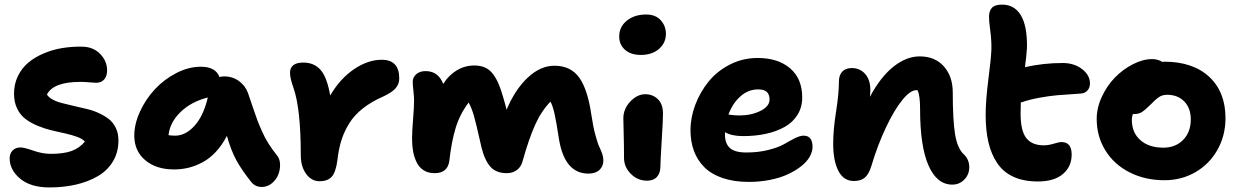

<svg xmlns="http://www.w3.org/2000/svg" viewBox="-20 -776 5391 835"><path d="M194.8 39.1Q113.3 39.1 67.6 1Q22 -37.1 22 -87.9Q22 -107.9 34.7 -121.3Q47.4 -134.8 69.8 -134.8Q85 -134.8 125 -120.8Q165 -106.9 201.2 -106.9Q256.8 -106.9 291.3 -119.4Q325.7 -131.8 349.1 -160.2Q339.4 -171.9 316.4 -180.4Q293.5 -189 266.1 -195.1Q238.8 -201.2 207.3 -208.5Q175.8 -215.8 146.5 -227.8Q117.2 -239.7 93.5 -256.6Q69.8 -273.4 55.4 -302Q41 -330.6 41 -368.2Q41 -410.6 58.1 -445.6Q75.2 -480.5 103.8 -504.2Q132.3 -527.8 170.7 -543.9Q209 -560.1 250.2 -566.9Q291.5 -573.7 335 -573.2Q385.3 -572.8 415.5 -541.5Q445.8 -510.3 445.8 -470.2Q445.8 -444.8 433.1 -430.4Q420.4 -416 397.9 -416Q388.2 -416 367.4 -418Q346.7 -419.9 329.1 -419.9Q212.9 -419.9 184.1 -365.2Q191.4 -352.5 209.7 -342.8Q228 -333 251 -327.4Q273.9 -321.8 301.3 -315.2Q328.6 -308.6 355.7 -302.5Q382.8 -296.4 408.2 -284.9Q433.6 -273.4 452.6 -258.8Q471.7 -244.1 483.4 -220.2Q495.1 -196.3 495.1 -165Q495.1 -113.8 471.2 -74Q447.3 -34.2 405.3 -9.8Q363.3 14.6 310.1 26.9Q256.8 39.1 194.8 39.1Z M736.8 -39.1Q659.2 -39.1 611.6 -79.3Q564 -119.6 564 -186Q564 -236.8 588.9 -291Q613.8 -345.2 653.6 -387.9Q693.4 -430.7 746.8 -458.3Q800.3 -485.8 853.5 -485.8Q918 -485.8 934.6 -440.9Q944.8 -443.8 954.6 -443.8Q991.7 -443.8 1019.5 -423.3Q1047.4 -402.8 1058.6 -371.1Q1065.4 -351.6 1078.6 -312.3Q1091.8 -272.9 1098.9 -254.2Q1106 -235.4 1118.9 -206.1Q1131.8 -176.8 1147.7 -151.6Q1163.6 -126.5 1184.6 -100.1Q1197.3 -85 1198 -61.3Q1198.7 -37.6 1189.9 -15.9Q1181.2 5.9 1161.9 21.5Q1142.6 37.1 1118.7 37.1Q1088.9 37.1 1071.8 14.2Q1032.7 -34.2 1008.5 -78.1Q984.4 -122.1 966.8 -185.1Q946.3 -145.5 919.2 -116.2Q892.1 -86.9 861.6 -70.6Q831.1 -54.2 800.3 -46.6Q769.5 -39.1 736.8 -39.1ZM741.7 -186Q787.1 -186 826.2 -229.2Q865.2 -272.5 883.8 -352.1Q811 -333.5 764.9 -288.6Q718.8 -243.7 712.9 -188Q730.5 -186 741.7 -186Z M1370.1 12.2Q1334.5 12.2 1311.3 -19.8Q1288.1 -51.8 1288.1 -101.1Q1288.1 -302.7 1256.3 -394Q1241.2 -436.5 1241.2 -459Q1241.2 -503.9 1299.3 -503.9Q1346.2 -503.9 1374.3 -471.9Q1402.3 -439.9 1416 -360.8Q1460 -435.1 1520.3 -475.6Q1580.6 -516.1 1640.1 -516.1Q1716.3 -516.1 1716.3 -435.1Q1716.3 -410.2 1700.4 -392.1Q1684.6 -374 1647.9 -356.9Q1595.2 -334 1557.9 -304.4Q1520.5 -274.9 1498.3 -238.8Q1476.1 -202.6 1464.4 -164.8Q1452.6 -127 1447.3 -79.1Q1440.4 -26.4 1422.4 -7.1Q1404.3 12.2 1370.1 12.2Z M1870.1 -22.9Q1842.3 -22.9 1822.5 -35.4Q1802.7 -47.9 1792 -70.1Q1781.2 -92.3 1776.6 -117.4Q1772 -142.6 1772 -172.9Q1772 -203.6 1776.4 -256.8Q1780.8 -310.1 1780.8 -339.8Q1780.8 -355 1777.8 -381.6Q1774.9 -408.2 1774.9 -419.9Q1774.9 -439.5 1790 -453.1Q1805.2 -466.8 1831.1 -466.8Q1885.7 -466.8 1907.7 -411.1Q1931.2 -448.7 1966.3 -470Q2001.5 -491.2 2043 -491.2Q2069.8 -491.2 2090.1 -481.9Q2110.4 -472.7 2124.8 -452.9Q2139.2 -433.1 2148.7 -410.6Q2158.2 -388.2 2168 -354Q2179.7 -314.5 2183.1 -298.8Q2220.2 -387.2 2275.4 -438.7Q2330.6 -490.2 2391.1 -490.2Q2461.4 -490.2 2498.5 -439.2Q2535.6 -388.2 2551.8 -276.9Q2559.1 -226.6 2569.1 -189.5Q2579.1 -152.3 2586.4 -137.2Q2593.8 -122.1 2598.9 -107.4Q2604 -92.8 2604 -79.1Q2604 -52.7 2586.9 -36.9Q2569.8 -21 2539.1 -21Q2436 -21 2411.1 -169.9Q2399.4 -246.6 2391.8 -280.5Q2384.3 -314.5 2374 -334Q2334.5 -293.5 2307.4 -233.4Q2280.3 -173.3 2253.9 -79.1Q2247.6 -51.8 2229 -37.4Q2210.4 -22.9 2184.1 -22.9Q2156.7 -22.9 2137 -32.5Q2117.2 -42 2104 -62Q2090.8 -82 2082.5 -106Q2074.2 -129.9 2066.9 -166Q2050.3 -240.2 2040.8 -273.2Q2031.2 -306.2 2018.1 -330.1Q1980.5 -280.8 1961.9 -220.5Q1943.4 -160.2 1934.1 -76.2Q1926.8 -22.9 1870.1 -22.9Z M2767.1 -537.1Q2723.1 -537.1 2698 -559.6Q2672.9 -582 2672.9 -617.2Q2672.9 -659.2 2705.8 -686Q2738.8 -712.9 2790 -712.9Q2831.1 -712.9 2853.5 -688Q2876 -663.1 2876 -628.9Q2876 -589.4 2845.9 -563.2Q2815.9 -537.1 2767.1 -537.1ZM2793.9 9.8Q2752.9 9.8 2723.4 -20Q2693.8 -49.8 2693.8 -88.9Q2693.8 -142.6 2692.4 -192.9Q2690.9 -243.2 2690.9 -261.2Q2690.9 -302.2 2720.9 -334.2Q2751 -366.2 2786.1 -366.2Q2819.3 -366.2 2841.1 -344.7Q2862.8 -323.2 2863.3 -283.2Q2863.8 -261.7 2857.9 -168Q2852.1 -74.2 2852.1 -53.2Q2852.1 -23.4 2837.2 -6.8Q2822.3 9.8 2793.9 9.8Z M3236.8 15.1Q3172.4 15.1 3123.3 -1.5Q3074.2 -18.1 3043.7 -48.3Q3013.2 -78.6 2998 -119.4Q2982.9 -160.2 2982.9 -210Q2982.9 -265.1 3003.9 -320.6Q3024.9 -376 3061.8 -421.4Q3098.6 -466.8 3154.5 -495.4Q3210.4 -523.9 3274.9 -523.9Q3363.3 -523.9 3416 -479Q3468.8 -434.1 3468.8 -352.1Q3468.8 -309.6 3448.5 -276.9Q3428.2 -244.1 3392.6 -224.1Q3356.9 -204.1 3311.3 -194.1Q3265.6 -184.1 3211.9 -184.1Q3161.6 -184.1 3132.8 -201.2V-190.9Q3132.8 -151.9 3154.3 -132.3Q3175.8 -112.8 3226.1 -112.8Q3279.3 -112.8 3323.2 -124.3Q3367.2 -135.7 3390.4 -149.4Q3413.6 -163.1 3436.3 -174.6Q3459 -186 3474.6 -186Q3513.7 -186 3513.7 -137.2Q3513.7 -115.7 3501 -93.8Q3488.3 -71.8 3463.6 -52.5Q3439 -33.2 3405.8 -17.8Q3372.6 -2.4 3328.6 6.3Q3284.7 15.1 3236.8 15.1ZM3276.9 -387.2Q3233.9 -387.2 3200 -356.9Q3166 -326.7 3147.9 -277.8Q3172.4 -273.9 3195.8 -273.9Q3247.6 -273.9 3287.1 -293.7Q3326.7 -313.5 3326.7 -342.8Q3326.7 -365.2 3314.9 -376.2Q3303.2 -387.2 3276.9 -387.2Z M4121.6 26.9Q4054.7 26.9 4018.1 -56.2Q3981.4 -139.2 3981.4 -301.8Q3981.4 -361.8 3970.2 -383.8H3964.4Q3939 -383.8 3904.3 -341.3Q3869.6 -298.8 3833.3 -222.4Q3796.9 -146 3769.5 -54.2Q3758.3 -18.1 3741 -3.4Q3723.6 11.2 3693.4 11.2Q3648.9 11.2 3626.2 -32.7Q3603.5 -76.7 3603.5 -150.9Q3603.5 -212.4 3616 -290.5Q3628.4 -368.7 3628.4 -420.9Q3628.4 -448.7 3642.8 -464.4Q3657.2 -480 3684.6 -480Q3719.7 -480 3742.4 -454.6Q3765.1 -429.2 3765.1 -383.8Q3765.1 -372.6 3763.2 -355Q3810.1 -442.4 3866.2 -486.6Q3922.4 -530.8 3979.5 -530.8Q4046.4 -530.8 4085 -487.1Q4123.5 -443.4 4123.5 -374Q4123.5 -253.9 4133.5 -192.4Q4143.6 -130.9 4171.4 -105Q4195.3 -82.5 4195.3 -48.8Q4195.3 -17.1 4173.8 4.9Q4152.3 26.9 4121.6 26.9Z M4493.7 13.2Q4431.6 13.2 4387.2 -7.3Q4342.8 -27.8 4316.7 -66.9Q4290.5 -106 4278.6 -157.5Q4266.6 -209 4266.6 -275.9Q4266.6 -339.8 4278.3 -429.9Q4290 -520 4291.5 -561Q4292.5 -598.1 4286.6 -642.8Q4280.8 -687.5 4281.2 -703.1Q4281.2 -728 4293.7 -741.9Q4306.2 -755.9 4338.4 -755.9Q4391.6 -755.9 4419.7 -709.5Q4447.8 -663.1 4446.3 -567.9Q4443.4 -526.4 4437.5 -483.9Q4517.6 -502 4601.6 -502Q4651.4 -502 4685.8 -475.6Q4720.2 -449.2 4720.2 -413.1Q4720.2 -395 4709.7 -382.8Q4699.2 -370.6 4680.7 -369.1Q4611.3 -364.7 4577.9 -361.8Q4544.4 -358.9 4501 -351.1Q4457.5 -343.3 4419.4 -330.1Q4418.5 -314.9 4418.5 -282.2Q4418.5 -207.5 4443.1 -175.8Q4467.8 -144 4519.5 -144Q4540 -144 4562.7 -151.1Q4585.4 -158.2 4596.2 -158.2Q4640.6 -158.2 4640.6 -104Q4640.6 -51.3 4602.3 -19Q4564 13.2 4493.7 13.2Z M5044.4 7.8Q4960 7.8 4892.6 -26.4Q4825.2 -60.5 4787.4 -121.6Q4749.5 -182.6 4749.5 -258.8Q4749.5 -307.1 4772 -355.5Q4794.4 -403.8 4829.1 -439.2Q4863.8 -474.6 4907.2 -496.8Q4950.7 -519 4990.7 -519Q5015.6 -519 5034.7 -506.8Q5037.6 -507.8 5042.5 -507.8Q5168 -507.8 5238.8 -441.9Q5309.6 -376 5309.6 -262.2Q5309.6 -186.5 5274.7 -124.5Q5239.7 -62.5 5179 -27.3Q5118.2 7.8 5044.4 7.8ZM4902.3 -254.9Q4902.3 -199.2 4939.5 -166.5Q4976.6 -133.8 5039.6 -133.8Q5092.3 -133.8 5125.5 -167.7Q5158.7 -201.7 5158.7 -256.8Q5158.7 -305.7 5130.4 -334.7Q5102.1 -363.8 5055.7 -363.8Q5035.2 -363.8 5020.3 -353.8Q5005.4 -343.8 4982.4 -319.8Q4958 -295.9 4944.6 -287.8Q4931.2 -279.8 4909.7 -279.8H4906.7Q4902.3 -268.1 4902.3 -254.9Z"/></svg>

Font: Shantell Sans Irregular
Style: Bold
Weight: 700
Designer: Stephen Nixon, Anya Danilova, Shantell Martin
Foundry: Arrow Type
Version: Version 1.006;[9816181b4]